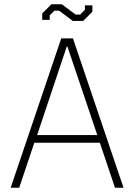

<svg xmlns="http://www.w3.org/2000/svg" viewBox="-20 -880 629 900"><path d="M267 -700H322L559 0H519L448 -211H141L70 0H30ZM436 -247 296 -662H293L154 -247ZM257 -830H235L213 -808V-787H178V-817L221 -860H270L334 -812H356L378 -834V-855H413V-825L370 -782H321Z"/></svg>

Font: Chakra Petch ExtraLight
Style: Regular
Weight: 275
Designer: Katatrad Aksorn Co.,Ltd.
Foundry: Cadson Demak Co.,Ltd.
Version: Version 1.000; ttfautohint (v1.6)